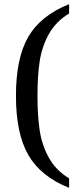

<svg xmlns="http://www.w3.org/2000/svg" viewBox="-20 -780 386 928"><path d="M57.1 -316.9Q57.1 -499.5 116.9 -602.3Q176.8 -705.1 314 -759.8V-714.8Q249.5 -675.8 215.8 -614.7Q182.1 -553.7 171.6 -482.4Q161.1 -411.1 161.1 -316.9Q161.1 -223.1 171.6 -151.4Q182.1 -79.6 215.8 -18.3Q249.5 43 314 82V127.9Q177.7 73.7 117.4 -30Q57.1 -133.8 57.1 -316.9Z"/></svg>

Font: Noto Serif Malayalam
Style: Regular
Weight: 400
Designer: Indian Type Foundry
Foundry: Monotype Imaging Inc.
Version: Version 1.01